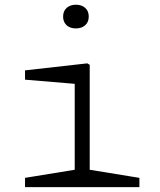

<svg xmlns="http://www.w3.org/2000/svg" viewBox="-20 -774 660 794"><path d="M83.5 -38.5 304.5 -74.5 289 -42.5V-452.5L311 -425.5L83.5 -444.5V-483L341 -512L351 -506V-42.5L335.5 -74.5L556.5 -38.5V0H83.5ZM241 -705.5Q241 -728.5 255.8 -741.5Q270.5 -754.5 294 -754.5Q317.5 -754.5 332.2 -741.5Q347 -728.5 347 -705.5Q347 -682.5 332.2 -669.5Q317.5 -656.5 294 -656.5Q278.5 -656.5 266.5 -662.2Q254.5 -668 247.8 -679.2Q241 -690.5 241 -705.5Z"/></svg>

Font: Monaspace Xenon Var
Style: Regular
Weight: 400
Designer: Riley Cran and the Lettermatic Team
Version: Version 1.000 (Monaspace Xenon Var)